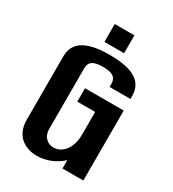

<svg xmlns="http://www.w3.org/2000/svg" viewBox="-211 -993 1004 1117"><g transform="rotate(30 291.0 -434.5)"><path d="M215 11C276 11 337 -14 382 -56V0H522V-470H262V-380H382V-228C382 -125 325 -79 275 -79C235 -79 200 -108 200 -160V-568C200 -615 231 -630 291 -630C351 -630 382 -615 382 -568V-548H522V-568C522 -662 451 -710 291 -710C132 -710 61 -662 60 -569V-142C60 -35 133 11 215 11ZM225 -760H357V-880H225Z"/></g></svg>

Font: Tanklager Original
Style: Regular
Weight: 400
Designer: Ariel Martín Pérez
Foundry: Tunera Type Foundry
Version: Version 1.000;Glyphs 3.3 (3310)